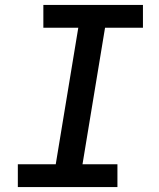

<svg xmlns="http://www.w3.org/2000/svg" viewBox="-20 -755 640 775"><path d="M52 0V-92H205L296 -643H155V-735H557V-643H404L313 -92H454V0Z"/></svg>

Font: Iosevka Curly SmBdEx
Style: Italic
Weight: 600
Width: 7
Italic angle: -9°
Monospace: yes
Designer: Belleve Invis
Foundry: Belleve Invis
Version: Version 11.1.0; ttfautohint (v1.8.3)